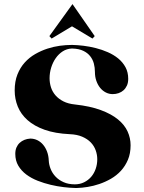

<svg xmlns="http://www.w3.org/2000/svg" viewBox="-20 -910 718 957"><path d="M354 -389.2Q429.7 -380.9 482.4 -361.3Q535.2 -341.8 568.1 -314.7Q601.1 -287.6 616 -254.6Q630.9 -221.7 630.9 -186Q630.9 -145 617.7 -113.8Q604.5 -82.5 582.8 -58.8Q561 -35.2 533 -19Q504.9 -2.9 475.3 7.1Q445.8 17.1 417 21.7Q388.2 26.4 365.2 26.9H353Q328.6 26.4 297.1 22.7Q265.6 19 232.7 11.2Q199.7 3.4 168 -9Q136.2 -21.5 111.3 -40Q86.4 -58.6 71.3 -84Q56.2 -109.4 56.2 -143.1Q56.2 -161.1 62 -174.8Q67.9 -188.5 78.1 -198Q88.4 -207.5 101.8 -212.9Q115.2 -218.3 130.9 -219.2Q149.9 -219.2 166.3 -211.2Q182.6 -203.1 194.8 -188.7Q207 -174.3 214.6 -154.1Q222.2 -133.8 223.1 -108.9Q224.1 -88.9 232.4 -67.9Q240.7 -46.9 256.8 -29.8Q272.9 -12.7 296.9 -2Q320.8 8.8 353 8.8Q378.4 8.8 399.2 -1.5Q419.9 -11.7 434.6 -28.8Q449.2 -45.9 457 -68.6Q464.8 -91.3 464.8 -116.2Q464.8 -138.7 457 -160.6Q449.2 -182.6 432.6 -200Q416 -217.3 390.1 -228.5Q364.3 -239.7 328.1 -241.2Q254.4 -244.6 202.4 -263.2Q150.4 -281.7 117.2 -311.3Q84 -340.8 68.6 -378.9Q53.2 -417 53.2 -459Q53.2 -504.4 66.9 -538.8Q80.6 -573.2 103.3 -598.4Q126 -623.5 155.3 -640.4Q184.6 -657.2 216.1 -667.5Q247.6 -677.7 278.6 -681.9Q309.6 -686 335.9 -686H341.8Q366.2 -685.5 396.2 -681.9Q426.3 -678.2 457.3 -670.4Q488.3 -662.6 517.3 -649.9Q546.4 -637.2 569.1 -618.7Q591.8 -600.1 605.5 -575Q619.1 -549.8 619.1 -517.1Q619.1 -498 612.8 -483.9Q606.4 -469.7 595.9 -460.2Q585.4 -450.7 571.3 -445.8Q557.1 -440.9 542 -440.9Q523.4 -440.9 507.3 -449.2Q491.2 -457.5 479.2 -472.2Q467.3 -486.8 460.2 -507.1Q453.1 -527.3 453.1 -551.8Q453.1 -572.8 447.8 -593.3Q442.4 -613.8 429.4 -630.1Q416.5 -646.5 395 -656.7Q373.5 -667 341.8 -668H336.9Q313 -667 292.7 -654.1Q272.5 -641.1 257.8 -620.1Q243.2 -599.1 235.1 -573Q227.1 -546.9 227.1 -520Q227.1 -496.6 234.1 -474.6Q241.2 -452.6 256.6 -434.8Q272 -417 295.9 -404.8Q319.8 -392.6 354 -389.2ZM341.3 -889.6 452.1 -730 440.9 -717.8 338.9 -778.8 237.3 -717.8 226.1 -730Z"/></svg>

Font: Purple Purse
Style: Regular
Weight: 400
Designer: Astigmatic (AOETI)
Foundry: Astigmatic (AOETI)
Version: Version 1.000